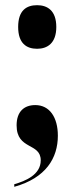

<svg xmlns="http://www.w3.org/2000/svg" viewBox="-20 -565 289 740"><path d="M123 -377C162 -377 197 -398 197 -461C197 -525 162 -545 123 -545C82 -545 50 -525 50 -461C50 -398 82 -377 123 -377ZM35 145V155C157 121 203 44 203 -42C203 -113 171 -160 116 -160C73 -160 44 -135 44 -82C44 14 137 -16 137 53C137 109 77 133 35 145Z"/></svg>

Font: Noto Serif Display Condensed Black
Style: Regular
Weight: 900
Width: 3
Designer: Monotype Design Team
Foundry: Monotype Imaging Inc.
Version: Version 2.009